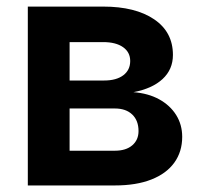

<svg xmlns="http://www.w3.org/2000/svg" viewBox="-20 -566 615 586"><path d="M64.9 0V-545.9H294.9Q393.1 -545.9 450.4 -507.1Q507.8 -468.3 507.8 -398.4Q507.8 -354 476.1 -324.7Q444.3 -295.4 387.2 -284.7Q432.6 -281.2 465.8 -262.9Q499 -244.6 517.6 -215.1Q536.1 -185.5 536.1 -148.4Q536.1 -103 512 -69.6Q487.8 -36.1 441.9 -18.1Q396 0 330.6 0ZM192.4 -106H330.6Q364.3 -106 383.5 -122.3Q402.8 -138.7 402.8 -166Q402.8 -198.2 383.5 -216.6Q364.3 -234.9 330.6 -234.9H192.4ZM192.4 -320.3H297.9Q335 -320.3 356.2 -336.2Q377.4 -352.1 377.4 -379.9Q377.4 -406.7 355.5 -422.1Q333.5 -437.5 294.9 -437.5H192.4Z"/></svg>

Font: Inter Cardless
Style: Bold
Weight: 700
Designer: Rasmus Andersson
Foundry: rsms
Version: Version 4.001;git-9221beed3